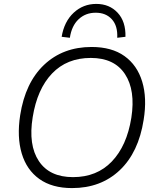

<svg xmlns="http://www.w3.org/2000/svg" viewBox="-20 -953 805 981"><path d="M83 -364Q109 -531 205.5 -622Q302 -713 448 -713Q551 -713 616 -666.5Q681 -620 706.5 -536Q732 -452 714 -341Q688 -174 591.5 -83Q495 8 348 8Q246 8 181 -38.5Q116 -85 91 -169Q66 -253 83 -364ZM147 -354Q124 -212 178.5 -130Q233 -48 353 -48Q475 -48 551.5 -128Q628 -208 651 -351Q673 -492 618.5 -574.5Q564 -657 444 -657Q322 -657 246 -577.5Q170 -498 147 -354ZM337 -760 295 -765Q308 -843 356.5 -888Q405 -933 472 -933Q539 -933 581 -888Q623 -843 621 -765L579 -760Q582 -821 551.5 -854.5Q521 -888 469 -888Q417 -888 381.5 -854.5Q346 -821 337 -760Z"/></svg>

Font: Mulish Light
Style: Italic
Weight: 300
Italic angle: -9°
Designer: Vernon Adams
Foundry: Vernon Adams
Version: Version 3.603; ttfautohint (v1.8.3)